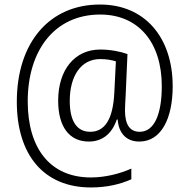

<svg xmlns="http://www.w3.org/2000/svg" viewBox="-20 -784 833 845"><path d="M740 -404C740 -621 616 -764 421 -764C199 -765 54 -598 54 -336C54 -102 173 41 380 41C450 41 509 27 558 5V-42C509 -20 444 -3 380 -3C200 -3 102 -132 102 -338C102 -562 220 -720 421 -720C588 -720 692 -599 692 -405C692 -281 659 -204 595 -204C553 -204 530 -233 530 -299C530 -317 532 -341 533 -364L541 -546C511 -557 466 -566 421 -566C309 -566 236 -477 236 -341C236 -226 285 -161 371 -161C428 -161 472 -193 494 -258H498C502 -199 535 -161 593 -161C691 -161 740 -265 740 -404ZM287 -340C287 -449 336 -524 421 -524C448 -524 471 -520 490 -514L483 -374C477 -260 442 -204 377 -204C318 -204 287 -251 287 -340Z"/></svg>

Font: Noto Sans Tamil UI SemiCondensed Light
Style: Regular
Weight: 300
Width: 4
Designer: Jelle Bosma - Monotype Design Team
Foundry: Monotype Imaging Inc.
Version: Version 2.004